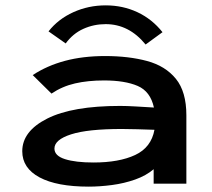

<svg xmlns="http://www.w3.org/2000/svg" viewBox="-20 -685 790 716"><path d="M311 11Q192 11 127.5 -23.5Q63 -58 63 -121Q63 -196 156.5 -243Q250 -290 428 -290Q453 -290 486.5 -288Q520 -286 554 -284Q541 -344 493.5 -364.5Q446 -385 368 -385Q308 -385 260 -374Q212 -363 172 -336L102 -405Q155 -440 222 -458Q289 -476 372 -476Q460 -476 528.5 -457.5Q597 -439 636 -391Q675 -343 675 -255V0H553V-54Q525 -30 484 -15.5Q443 -1 397.5 5Q352 11 311 11ZM183 -131Q183 -104 222.5 -91.5Q262 -79 329 -79Q424 -79 484 -107Q544 -135 556 -201Q525 -202 492 -203Q459 -204 434 -204Q307 -204 245 -184Q183 -164 183 -131ZM225 -523 161 -568Q197 -614 253.5 -639.5Q310 -665 374 -665Q438 -665 492.5 -639.5Q547 -614 586 -565L523 -519Q461 -595 374 -595Q330 -595 291 -577.5Q252 -560 225 -523Z"/></svg>

Font: Inconsolata ExtraExpanded
Style: Bold
Weight: 700
Width: 8
Monospace: yes
Designer: Raph Levien, Cyreal, Brenton Simpson
Foundry: Raph Levien, Cyreal, Google
Version: Version 3.100; ttfautohint (v1.8.4.7-5d5b)